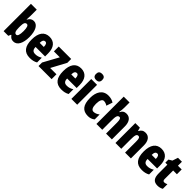

<svg xmlns="http://www.w3.org/2000/svg" viewBox="349 -2272 3777 3777"><g transform="rotate(45 2238.0 -383.0)"><path d="M212 -588V-760H50V0H180L204 -54H212C251 -3 279 10 328 10C432 10 492 -101 492 -278C492 -455 430 -563 332 -563C282 -563 242 -539 212 -482H207C210 -532 212 -567 212 -588ZM273 -424C310 -424 328 -376 328 -280C328 -175 309 -125 274 -125C230 -125 212 -166 212 -265V-297C212 -385 230 -424 273 -424Z M770 -562C629 -562 556 -459 556 -274C556 -90 625 10 785 10C849 10 903 -2 951 -30V-162C900 -131 860 -119 809 -119C745 -119 715 -151 715 -225H979V-310C979 -472 902 -562 770 -562ZM774 -437C807 -437 829 -409 829 -339H715C715 -411 740 -437 774 -437Z M1385 0V-135H1210L1377 -446V-553H1031V-418H1196L1021 -98V0Z M1648 -562C1507 -562 1434 -459 1434 -274C1434 -90 1503 10 1663 10C1727 10 1781 -2 1829 -30V-162C1778 -131 1738 -119 1687 -119C1623 -119 1593 -151 1593 -225H1857V-310C1857 -472 1780 -562 1648 -562ZM1652 -437C1685 -437 1707 -409 1707 -339H1593C1593 -411 1618 -437 1652 -437Z M2016 -776C1956 -776 1930 -748 1930 -691C1930 -635 1959 -607 2016 -607C2073 -607 2102 -635 2102 -691C2102 -747 2076 -776 2016 -776ZM2097 -553H1935V0H2097Z M2403 10C2458 10 2505 -6 2545 -39V-177C2505 -145 2463 -128 2421 -128C2371 -128 2345 -177 2345 -274C2345 -371 2373 -425 2417 -425C2451 -425 2483 -414 2516 -392L2559 -521C2515 -549 2467 -563 2406 -563C2248 -563 2181 -435 2181 -274C2181 -78 2254 10 2403 10Z M2794 -621V-760H2632V0H2794V-253C2794 -367 2804 -419 2857 -419C2886 -419 2900 -382 2900 -308V0H3062V-360C3062 -489 3006 -563 2910 -563C2851 -563 2812 -537 2790 -485H2781C2790 -529 2794 -575 2794 -621Z M3439 -563C3380 -563 3340 -537 3315 -485H3306L3288 -553H3161V0H3323V-253C3323 -378 3335 -419 3381 -419C3421 -419 3429 -381 3429 -308V0H3591V-360C3591 -489 3535 -563 3439 -563Z M3886 -562C3745 -562 3672 -459 3672 -274C3672 -90 3741 10 3901 10C3965 10 4019 -2 4067 -30V-162C4016 -131 3976 -119 3925 -119C3861 -119 3831 -151 3831 -225H4095V-310C4095 -472 4018 -562 3886 -562ZM3890 -437C3923 -437 3945 -409 3945 -339H3831C3831 -411 3856 -437 3890 -437Z M4387 -130C4360 -130 4347 -148 4347 -184V-420H4451V-553H4347V-664H4237L4199 -548L4129 -506V-420H4185V-182C4185 -52 4229 10 4338 10C4383 10 4422 -1 4458 -21V-149C4431 -137 4407 -130 4387 -130Z"/></g></svg>

Font: Noto Sans Lao ExtraCondensed Black
Style: Regular
Weight: 900
Width: 2
Designer: Monotype Design Team
Foundry: Monotype Imaging Inc.
Version: Version 2.003